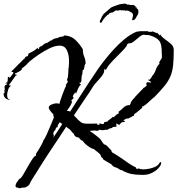

<svg xmlns="http://www.w3.org/2000/svg" viewBox="-46 -976 972 1052"><path d="M63 56Q61 55 57.5 54Q54 53 49 52Q39 51 39 43Q39 36 43.5 27.5Q48 19 53 14Q56 7 60 5Q63 1 64 1V2Q69 1 80.5 -18Q92 -37 105.5 -61.5Q119 -86 131.5 -104.5Q144 -123 151 -123L152 -135Q155 -138 164.5 -153.5Q174 -169 182.5 -185Q191 -201 191 -205Q199 -215 210 -239.5Q221 -264 232 -290.5Q243 -317 250 -334Q245 -340 247 -348Q242 -353 231.5 -366Q221 -379 221 -386Q221 -397 237 -403.5Q253 -410 263 -410Q275 -410 279 -406Q279 -408 283.5 -422Q288 -436 294.5 -453.5Q301 -471 306.5 -485Q312 -499 315 -502V-511L326 -528Q325 -530 323 -534Q321 -538 321 -539Q321 -540 322 -540V-543Q325 -546 326.5 -557.5Q328 -569 328.5 -582Q329 -595 329 -602Q329 -603 329.5 -605Q330 -607 331 -607Q331 -612 331 -617Q331 -622 332 -627V-647Q332 -675 320.5 -700.5Q309 -726 280 -726Q256 -726 225 -711Q194 -696 165 -676Q136 -656 117 -640Q113 -636 109.5 -633Q106 -630 103 -626Q100 -622 96.5 -619Q93 -616 89 -613L71 -598H75Q72 -592 58 -583.5Q44 -575 37 -575V-569H39V-566L45 -569V-563H41L6 -514H4V-508H9Q13 -508 13 -505Q3 -499 -2 -482.5Q-7 -466 -7 -455Q-7 -448 -4.5 -440Q-2 -432 7 -432V-429Q-8 -430 -17.5 -439.5Q-27 -449 -26 -464L-20 -470Q-21 -473 -22 -476.5Q-23 -480 -23 -484Q-23 -485 -21 -487L-19 -479H-17L-20 -490Q-21 -493 -21 -496Q-21 -499 -21 -501Q-21 -503 -19 -505V-508Q-18 -509 -16.5 -509Q-15 -509 -14 -510Q-10 -510 -10 -514H-6L-8 -517V-520Q-8 -522 -6 -522V-525H-8V-522L-12 -517H-14L-15 -521L-12 -522L-4 -531L-3 -552L-1 -555H3L7 -549L27 -575V-581H21Q16 -581 16 -584H18L19 -587Q31 -598 42 -610Q47 -616 53 -621.5Q59 -627 65 -633L86 -654H89V-657Q94 -668 106 -668L111 -683Q116 -685 127.5 -691Q139 -697 148.5 -704Q158 -711 158 -715Q160 -709 168 -706V-711Q167 -712 167 -715H168L179 -724V-721Q186 -727 195 -734Q204 -741 213 -741Q216 -744 218 -745Q222 -747 223 -748L226 -750Q227 -750 228 -751V-753H234Q250 -767 268 -767Q276 -772 284.5 -774Q293 -776 302 -776V-779L308 -782Q345 -779 367.5 -757Q390 -735 408 -706V-702Q408 -683 416 -664Q423 -647 423 -627Q419 -624 417.5 -615.5Q416 -607 414.5 -599.5Q413 -592 407 -592L405 -569Q401 -563 401 -552Q401 -541 399.5 -531.5Q398 -522 389 -522V-520Q397 -515 397 -511Q394 -508 391 -506Q387 -502 387 -500Q387 -499 388 -499L384 -496L371 -464L365 -470Q364 -465 359 -460Q354 -455 354 -450H352L358 -438H356L355 -435L343 -426Q348 -426 348 -420Q348 -410 337.5 -393.5Q327 -377 321 -369L322 -367Q323 -368 328 -368Q334 -368 338 -364Q355 -391 372.5 -418Q390 -445 407 -471Q424 -497 441.5 -524Q459 -551 477 -577Q495 -605 520.5 -638Q546 -671 575 -703Q604 -735 635.5 -761Q667 -787 697 -800Q702 -802 702 -803L707 -802Q712 -805 723 -805H763L772 -801L778 -803L777 -802Q783 -802 784 -801L789 -804Q797 -802 803 -799Q809 -796 814 -794Q814 -798 816 -796L828 -782Q830 -780 830 -784V-788H831Q841 -773 858.5 -760.5Q876 -748 891 -735Q906 -722 906 -703Q906 -652 902.5 -618.5Q899 -585 888 -558.5Q877 -532 855.5 -505.5Q834 -479 799 -443H798Q791 -438 777.5 -425Q764 -412 750.5 -401.5Q737 -391 731 -392L734 -386Q733 -385 723 -376.5Q713 -368 703 -360Q693 -352 690 -352L688 -343L654 -325L651 -328L631 -318V-316Q638 -314 638 -310Q638 -310 638 -309.5Q638 -309 637 -308L620 -306V-304L609 -295V-290L591 -300L592 -282L570 -280V-275Q551 -273 542 -264Q540 -264 539 -265H535Q530 -265 524.5 -264Q519 -263 514 -262L512 -264V-263L495 -265L492 -259L472 -261L445 -259Q452 -255 464 -246Q476 -237 488 -227.5Q500 -218 505 -212L514 -198Q519 -191 524 -185Q532 -185 543.5 -173.5Q555 -162 560 -156Q562 -156 564 -151Q566 -145 567 -142Q581 -134 594.5 -125.5Q608 -117 621 -108L658 -82Q667 -76 677 -70Q687 -64 698 -59Q699 -58 701 -54Q701 -50 703 -50Q707 -50 709 -52Q710 -53 711 -53H713Q728 -48 738 -48Q750 -48 768 -51Q786 -54 802 -61Q818 -68 825 -79Q828 -82 829 -85Q831 -88 834 -88Q837 -88 837 -83Q837 -77 834 -71Q822 -49 795.5 -33.5Q769 -18 743 -18H729Q697 -18 673 -23Q649 -28 620 -44Q613 -44 605 -50Q597 -57 590 -58Q573 -62 565 -75Q560 -79 554 -82Q548 -85 543 -88Q532 -94 520 -102L515 -113L514 -110Q513 -111 511 -113.5Q509 -116 507 -121Q503 -132 501 -133H500V-132L497 -136L467 -160Q460 -160 446.5 -168.5Q433 -177 421.5 -187.5Q410 -198 408 -204Q393 -209 387 -222Q377 -223 369 -227.5Q361 -232 359 -243Q352 -247 349 -252Q348 -254 345.5 -256.5Q343 -259 341 -262Q339 -264 336 -267Q333 -270 329 -272Q325 -274 322 -277Q319 -280 317 -282Q299 -254 281 -227Q263 -200 245 -173Q208 -118 173 -62Q166 -50 153 -30Q140 -10 129 8Q118 26 115 35L109 41Q104 46 102 46V45Q95 52 83 52Q72 51 63 56ZM486 -291 501 -294 497 -301 507 -298Q510 -297 512.5 -296.5Q515 -296 516 -296Q517 -296 523 -298V-299L526 -307Q526 -307 537 -309Q546 -311 546 -312Q546 -313 545 -313Q544 -313 545 -314L569 -332H570L569 -336L577 -334Q578 -334 579.5 -334.5Q581 -335 579 -336L590 -346V-347L594 -344L592 -349L600 -352Q605 -354 605 -357Q605 -357 603 -363Q610 -368 617 -374Q624 -380 631 -387Q644 -400 663 -400Q666 -400 667 -404Q667 -408 670 -408V-409Q670 -417 679.5 -428Q689 -439 694 -444V-445L736 -489L735 -486H736V-488L741 -496L742 -494L758 -507L755 -518L758 -522Q758 -527 769 -525Q774 -524 777.5 -524Q781 -524 782 -524L780 -529Q778 -530 771.5 -533.5Q765 -537 765 -539Q766 -540 770 -540H775Q785 -552 789 -562H790Q802 -576 808 -595Q814 -613 828 -627L826 -634Q827 -637 831 -643Q833 -645 834 -647Q835 -649 836 -651L838 -654Q840 -656 840 -655Q841 -657 841 -665V-679Q840 -683 840 -686.5Q840 -690 840 -694Q840 -722 833 -741Q826 -760 799 -773Q789 -778 775.5 -782Q762 -786 751 -784Q745 -786 744 -786Q733 -786 718.5 -774.5Q704 -763 690 -751Q676 -739 666 -739Q649 -739 648 -724Q636 -708 614 -686Q592 -664 571 -642.5Q550 -621 540 -603Q539 -601 537 -597.5Q535 -594 532 -594Q531 -594 529 -596L526 -598Q525 -597 525 -594V-590Q525 -577 513.5 -561.5Q502 -546 487.5 -531Q473 -516 464 -502Q455 -487 445.5 -472.5Q436 -458 426 -444L359 -344Q368 -334 381.5 -320Q395 -306 408 -301Q413 -299 428.5 -298.5Q444 -298 460.5 -298.5Q477 -299 485 -299Q487 -301 487 -297Q487 -297 487 -296.5Q487 -296 488 -295Q488 -293 486 -291ZM246 -221Q252 -231 258 -240Q264 -249 271 -259Q277 -268 283 -277.5Q289 -287 295 -297Q292 -298 288 -302Q286 -303 284.5 -304Q283 -305 281 -306L270 -289V-280Q269 -279 267.5 -279Q266 -279 265 -278Q264 -277 260 -275Q260 -265 253 -259.5Q246 -254 246 -240Q249 -240 249 -234Q249 -227 246 -221ZM506 -851Q499 -851 502 -864Q502 -865 504.5 -868Q507 -871 507 -872Q511 -884 519 -896Q524 -902 530.5 -907Q537 -912 542 -917Q550 -924 557.5 -930.5Q565 -937 572 -939Q586 -945 601.5 -950Q617 -955 627 -955Q629 -955 631 -955.5Q633 -956 635 -956Q646 -956 649 -952.5Q652 -949 659 -951Q661 -950 667.5 -949Q674 -948 684 -949Q687 -950 690 -946Q693 -942 695 -942Q699 -942 697 -935L700 -936H701Q703 -936 703 -932.5Q703 -929 706 -927L710 -925L709 -924H710Q711 -922 712 -917.5Q713 -913 712 -909Q711 -904 711 -901Q711 -898 703 -886Q693 -865 681 -865Q676 -865 679 -875Q680 -879 681.5 -883.5Q683 -888 683 -893Q683 -895 681 -901Q678 -906 672 -909Q666 -912 661 -915Q661 -915 660 -915.5Q659 -916 658 -916Q658 -918 648.5 -918Q639 -918 638 -917Q637 -918 635 -920Q633 -922 629 -917L628 -922L623 -918L624 -920L623 -919Q621 -917 618 -919Q618 -919 617.5 -919.5Q617 -920 617 -920Q616 -920 615.5 -920.5Q615 -921 614 -921L608 -920L599 -917Q599 -918 596.5 -919Q594 -920 594 -920L590 -917Q590 -919 589 -919Q588 -919 586 -917.5Q584 -916 582 -915L575 -910Q572 -908 570 -907.5Q568 -907 566 -907H564Q559 -907 551 -901Q547 -893 544.5 -894.5Q542 -896 539 -890Q538 -889 535 -886.5Q532 -884 529 -880Q527 -878 522 -871.5Q517 -865 517 -864Q511 -851 506 -851Z"/></svg>

Font: Water Brush
Style: Regular
Weight: 400
Designer: Robert E. Leuschke
Foundry: Robert E. Leuschke
Version: Version 1.010; ttfautohint (v1.8.4.7-5d5b)